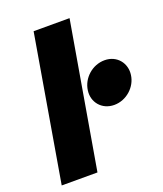

<svg xmlns="http://www.w3.org/2000/svg" viewBox="-143 -874 825 969"><g transform="rotate(-20 270.0 -390.0)"><path d="M153 -780 20 0H212L346 -780ZM308 -406C299 -345 342 -291 409 -291C475 -291 531 -343 539 -404C548 -465 506 -520 439 -520C372 -520 316 -468 308 -406Z"/></g></svg>

Font: Jost* Black
Style: Italic
Weight: 900
Italic angle: -10°
Version: Version 3.7